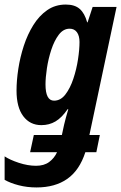

<svg xmlns="http://www.w3.org/2000/svg" viewBox="-46 -575 527 835"><path d="M112.8 240.2Q71.8 240.2 35.2 230.7Q-1.5 221.2 -25.9 207V105Q-3.4 120.1 35.9 133.1Q75.2 146 110.8 146Q145.5 146 167.7 129.6Q189.9 113.3 202.1 86.9H85L101.1 12.2H223.1L232.9 -33.2Q235.8 -45.9 240.5 -63.2Q245.1 -80.6 251 -100.1H248Q222.7 -63 195.3 -46.9Q168 -30.8 133.8 -30.8Q84.5 -30.8 55.2 -69.6Q25.9 -108.4 25.9 -181.2Q25.9 -225.1 33.7 -275.9Q41.5 -326.7 57.6 -376Q73.7 -425.3 98.9 -465.8Q124 -506.3 159.2 -530.8Q194.3 -555.2 240.2 -555.2Q279.3 -555.2 300.8 -536.1Q322.3 -517.1 333 -478H335L356.9 -544.9H460.9L342.8 12.2H388.2L373 86.9H325.2Q299.8 165.5 246.6 202.9Q193.4 240.2 112.8 240.2ZM189 -137.2Q217.8 -137.2 238.5 -164.3Q259.3 -191.4 272.9 -232.4Q286.6 -273.4 293.2 -316.7Q299.8 -359.9 299.8 -392.1Q299.8 -419.4 288.6 -434.8Q277.3 -450.2 256.8 -450.2Q229.5 -450.2 209.7 -424.1Q189.9 -397.9 177 -358.4Q164.1 -318.8 158 -278.1Q151.9 -237.3 151.9 -208Q151.9 -137.2 189 -137.2Z"/></svg>

Font: Open Sans Condensed
Style: Bold Italic
Weight: 700
Width: 3
Italic angle: -12°
Designer: Monotype Design Team
Foundry: Monotype Imaging Inc.
Version: Version 3.003; ttfautohint (v1.8.4)